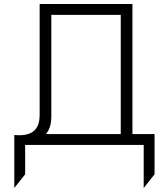

<svg xmlns="http://www.w3.org/2000/svg" viewBox="-20 -720 818 954"><path d="M580 0V-646H235V-140Q235 -99 220.5 -72.2Q206 -45.5 180.8 -30.5Q155.5 -15.5 122.2 -11Q89 -6.5 51 -10V-49Q79 -46.5 102.2 -50Q125.5 -53.5 142.2 -64.8Q159 -76 168 -97Q177 -118 177 -150V-700H638V0ZM51 214V-49L115 -32L142 -54H748V146L694 214V0H105V146Z"/></svg>

Font: Geologica-Sharp
Style: Regular
Weight: 100
Designer: Sindre Bremnes, Frode Helland
Foundry: Monokrom Skriftforlag AS
Version: Version 1.010;gftools[0.9.28]